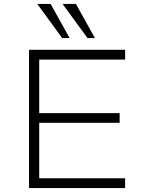

<svg xmlns="http://www.w3.org/2000/svg" viewBox="-20 -959 745 979"><path d="M128 0V-705H618V-655H180V-382H590V-333H180V-50H618V0ZM426 -765 299 -939H367L464 -765ZM297 -765 170 -939H238L335 -765Z"/></svg>

Font: Nunito Sans 7pt SemiExpanded ExtraLight
Style: Regular
Weight: 250
Width: 6
Designer: Vernon Adams
Foundry: Vernon Adams
Version: Version 3.101;gftools[0.9.27]